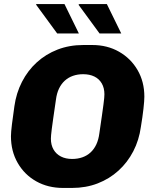

<svg xmlns="http://www.w3.org/2000/svg" viewBox="-20 -917 754 947"><path d="M291 10Q217 10 159 -22.5Q101 -55 67.5 -113Q34 -171 34 -245Q34 -264 39 -304.5Q44 -345 51 -393Q60 -458 88.5 -513.5Q117 -569 161.5 -609.5Q206 -650 264 -672.5Q322 -695 391 -695H435Q509 -695 567 -662Q625 -629 658.5 -571.5Q692 -514 692 -440Q692 -420 687.5 -380Q683 -340 675 -292Q666 -226 637.5 -171Q609 -116 564.5 -75.5Q520 -35 462 -12.5Q404 10 335 10ZM336 -133Q363 -133 386 -141Q409 -149 426.5 -165Q444 -181 455 -204.5Q466 -228 470 -259Q478 -314 483 -348.5Q488 -383 490.5 -403Q493 -423 494 -433.5Q495 -444 495 -452Q495 -483 482 -505.5Q469 -528 445.5 -539.5Q422 -551 390 -551Q363 -551 340 -543Q317 -535 299.5 -519Q282 -503 271 -480Q260 -457 256 -426Q248 -371 243 -336.5Q238 -302 235.5 -282Q233 -262 232 -251Q231 -240 231 -233Q231 -202 244 -179.5Q257 -157 280.5 -145Q304 -133 336 -133ZM471 -752 367 -894 372 -897H507L578 -752ZM262 -752 158 -894 159 -897H298L369 -752Z"/></svg>

Font: Chivo Medium ExtraBold
Style: Italic
Weight: 800
Italic angle: -8.05°
Version: Version 2.002